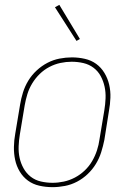

<svg xmlns="http://www.w3.org/2000/svg" viewBox="-20 -765 540 793"><path d="M197 8Q169 8 142.5 2Q116 -4 95.5 -19Q75 -34 61.5 -56.5Q48 -79 42.5 -105Q37 -131 37.5 -158.5Q38 -186 43 -213L63 -333Q67 -358 75 -383.5Q83 -409 97 -432Q111 -455 131.5 -474Q152 -493 176 -505.5Q200 -518 226 -523Q252 -528 277 -528Q304 -528 330.5 -522Q357 -516 377.5 -501Q398 -486 411.5 -463.5Q425 -441 431 -415Q437 -389 436 -361.5Q435 -334 430 -307L411 -187Q406 -162 398 -136.5Q390 -111 376 -88Q362 -65 342 -46Q322 -27 298 -14.5Q274 -2 248 3Q222 8 197 8ZM197 -10Q220 -10 243.5 -15Q267 -20 289 -31.5Q311 -43 329.5 -60.5Q348 -78 360.5 -99.5Q373 -121 380.5 -144Q388 -167 391 -190L411 -310Q415 -334 416 -359Q417 -384 412 -407Q407 -430 396 -450.5Q385 -471 366.5 -485Q348 -499 324.5 -504.5Q301 -510 276 -510Q253 -510 229.5 -505Q206 -500 184 -488.5Q162 -477 144 -459.5Q126 -442 113 -420.5Q100 -399 93 -376Q86 -353 82 -330L62 -210Q58 -186 57 -161Q56 -136 61 -113Q66 -90 77.5 -69.5Q89 -49 107 -35Q125 -21 148.5 -15.5Q172 -10 197 -10ZM296 -596 207 -735 225 -745 310 -604Z"/></svg>

Font: Iosevka SS04 Thin Oblique
Style: Regular
Weight: 100
Italic angle: -9°
Monospace: yes
Designer: Belleve Invis
Foundry: Belleve Invis
Version: Version 19.0.0; ttfautohint (v1.8.4)